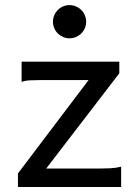

<svg xmlns="http://www.w3.org/2000/svg" viewBox="-20 -743 548 763"><path d="M454.1 -498V-451.7L163.6 -73.2H373.5Q395 -73.2 417.2 -74.2Q439.5 -75.2 461.4 -80.6V0H51.3V-53.7L332 -424.8H141.6Q119.6 -424.8 99.6 -423.8Q79.6 -422.9 65.9 -417.5V-498ZM190.4 -656.7Q190.4 -670.4 195.6 -682.4Q200.7 -694.3 209.7 -703.4Q218.8 -712.4 230.7 -717.5Q242.7 -722.7 256.3 -722.7Q270 -722.7 282 -717.5Q293.9 -712.4 303 -703.4Q312 -694.3 317.1 -682.4Q322.3 -670.4 322.3 -656.7Q322.3 -643.1 317.1 -631.1Q312 -619.1 303 -610.1Q293.9 -601.1 282 -595.9Q270 -590.8 256.3 -590.8Q242.7 -590.8 230.7 -595.9Q218.8 -601.1 209.7 -610.1Q200.7 -619.1 195.6 -631.1Q190.4 -643.1 190.4 -656.7Z"/></svg>

Font: Andika
Style: Regular
Weight: 400
Designer: Victor Gaultney, Annie Olsen, Julie Remington, Don Collingsworth, Eric Hays
Foundry: SIL International
Version: Version 1.001